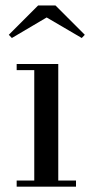

<svg xmlns="http://www.w3.org/2000/svg" viewBox="-20 -700 346 720"><path d="M198.5 -460V-23H265V0H42.5V-23H108.5V-437H42.5V-460ZM24.5 -557.5 13 -569.5 123 -679.5H188L298 -569.5L286.5 -557.5L155 -634.5Z"/></svg>

Font: BodoniModa 10 Custom
Style: Regular
Weight: 400
Designer: Owen Earl
Foundry: indestructible type
Version: Version 2.005